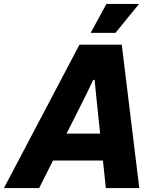

<svg xmlns="http://www.w3.org/2000/svg" viewBox="-62 -956 797 976"><path d="M-42 0 342 -729H557L646 0H476L427 -468L419 -550H412L373 -469L137 0ZM194 -140 260 -277H463L476 -140ZM399 -789 479 -936H645L525 -789Z"/></svg>

Font: Mona Sans ExtraLight ExtraBold
Style: Italic
Weight: 800
Italic angle: -11.6951°
Version: Version 2.000